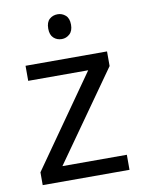

<svg xmlns="http://www.w3.org/2000/svg" viewBox="-84 -795 637 854"><g transform="rotate(-10 235.0 -368.5)"><path d="M431 0H39V-58L327 -468H56V-536H424V-470L140 -68H431ZM236 -737Q256 -737 271.5 -723.5Q287 -710 287 -681Q287 -653 271.5 -639Q256 -625 236 -625Q214 -625 199 -639Q184 -653 184 -681Q184 -710 199 -723.5Q214 -737 236 -737Z"/></g></svg>

Font: Noto Sans Nushu
Style: Regular
Weight: 400
Designer: Lisa Huang
Foundry: Lisa Huang
Version: Version 1.003; ttfautohint (v1.8.4.7-5d5b)